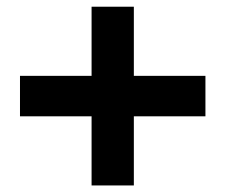

<svg xmlns="http://www.w3.org/2000/svg" viewBox="-20 -628 688 586"><path d="M259.5 -62V-273H41V-396.5H259.5V-607.5H388.5V-396.5H607V-273H388.5V-62Z"/></svg>

Font: Geologica Thin Roman ExtraBold
Style: Regular
Weight: 800
Version: Version 1.010;gftools[0.9.28]